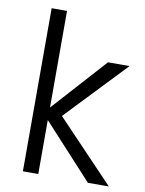

<svg xmlns="http://www.w3.org/2000/svg" viewBox="-84 -799 648 858"><g transform="rotate(10 240.0 -370.0)"><path d="M80.1 0V-740.2H149.9V-301.8L370.1 -545.9H467.8L209 -273.9L470.2 0H375L149.9 -245.1V0Z"/></g></svg>

Font: SVN-Poppins Light
Style: Regular
Weight: 300
Designer: Ninad Kale (Devanagari), Jonny Pinhorn (Latin)
Foundry: Indian Type Foundry
Version: Version 3.002 2017